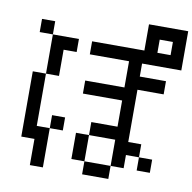

<svg xmlns="http://www.w3.org/2000/svg" viewBox="-102 -961 1205 1205"><g transform="rotate(10 500.0 -359.0)"><path d="M833 -692.4H917V-776.4H833ZM417 -359.4V-442.4H667V-609.4H417V-692.4H750V-859.4H1000V-609.4H750V-526.4H917V-442.4H750V-109.4H833V-26.4H750V57.6H667V140.6H500V57.6H667V-109.4H500V-192.4H667V-359.4ZM417 57.6V-109.4H500V57.6ZM83 -692.4V-776.4H167V-692.4ZM83 -26.4V-442.4H167V-692.4H333V-609.4H250V-442.4H167V-109.4H250V140.6H167V-26.4ZM833 -26.4H917V57.6H833ZM250 -109.4V-192.4H333V-109.4Z"/></g></svg>

Font: KH Dot kagurazaka 12
Style: Regular
Weight: 400
Designer: Original version for X68000 by Keitarou Hiraki (http://hp.vector.co.jp/authors/VA000874/) / TrueType conversion by Homem
Version: Version 1.00.20150527